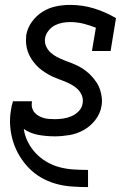

<svg xmlns="http://www.w3.org/2000/svg" viewBox="-20 -548 540 783"><path d="M338 215Q305 215 271.5 212.5Q238 210 206.5 201Q175 192 147.5 176Q120 160 98 137.5Q76 115 59.5 87.5Q43 60 33.5 29.5Q24 -1 21.5 -34Q19 -67 25 -101Q26 -109 28 -117.5Q30 -126 33 -135H111Q110 -134 110 -133Q110 -132 110 -131Q108 -119 111 -108Q114 -97 121 -89Q128 -81 137.5 -75.5Q147 -70 157.5 -67Q168 -64 179.5 -63Q191 -62 203 -62Q220 -62 237.5 -64.5Q255 -67 271.5 -74Q288 -81 301.5 -95Q315 -109 317 -127Q320 -144 313.5 -159.5Q307 -175 295 -186Q283 -197 268.5 -204.5Q254 -212 238.5 -218Q223 -224 207.5 -230Q192 -236 178 -244Q164 -252 151 -261.5Q138 -271 127 -283Q116 -295 107.5 -308.5Q99 -322 93.5 -337.5Q88 -353 86.5 -370Q85 -387 87 -405Q92 -434 110 -459Q128 -484 153.5 -500Q179 -516 208 -522Q237 -528 265 -528Q317 -528 364 -513.5Q411 -499 453 -474L431 -340H355L371 -435Q346 -445 320 -451.5Q294 -458 266 -458Q250 -458 234 -455Q218 -452 203.5 -444.5Q189 -437 178 -423Q167 -409 164 -394Q161 -376 167.5 -360.5Q174 -345 186 -334Q198 -323 212.5 -315.5Q227 -308 242.5 -302Q258 -296 273.5 -290Q289 -284 303 -276.5Q317 -269 330 -259Q343 -249 354 -237Q365 -225 374 -211.5Q383 -198 388 -182.5Q393 -167 395 -150Q397 -133 394 -116Q389 -85 369 -59Q349 -33 321 -17.5Q293 -2 262.5 3Q232 8 203 8Q186 8 169 6.5Q152 5 136 2Q120 -1 105 -7Q90 -13 77 -22Q81 6 94 31.5Q107 57 126 77Q145 97 169.5 111.5Q194 126 221.5 133.5Q249 141 279 143Q309 145 338 145H339V215Z"/></svg>

Font: Iosevka Gothic
Style: Italic
Weight: 400
Italic angle: -9°
Monospace: yes
Designer: Belleve Invis
Foundry: Belleve Invis
Version: Version 15.5.1; ttfautohint (v1.8.4)